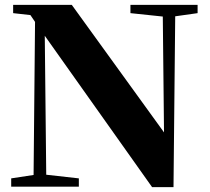

<svg xmlns="http://www.w3.org/2000/svg" viewBox="-20 -767 865 789"><path d="M792 -713 700 -700 693 2H605L164 -620L170 -49L304 -34V0H26V-34L118 -48L124 -677L105 -705L34 -713V-747H275L654 -223L649 -699L516 -713V-747H792Z"/></svg>

Font: Source Han Serif CN Heavy
Style: Regular
Weight: 900
Designer: Ryoko NISHIZUKA  (kana & ideographs); Frank Grießhammer (Latin, Greek & Cyrillic); Wenlong ZHANG  (bopomofo); Sandoll Co
Foundry: Adobe Systems Incorporated
Version: Version 1.000;PS 1;hotconv 16.6.53;makeotf.lib2.5.65590